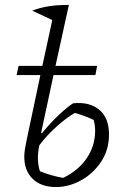

<svg xmlns="http://www.w3.org/2000/svg" viewBox="-20 -747 496 775"><path d="M206 8Q146 8 112 -25Q78 -58 78 -115Q78 -129 81 -147.5Q84 -166 88 -184L143 -444H47L55 -481H151L191 -666L110 -704Q171 -728 258 -727L204 -481H372L365 -444H196L146 -211L149 -209Q185 -253 219 -284.5Q253 -316 275 -330Q340 -337 380 -304.5Q420 -272 420 -204Q420 -142 388 -94Q356 -46 307 -19Q258 8 206 8ZM133 -108Q133 -95 135 -82Q137 -69 141 -56Q163 -47 187 -40Q211 -33 235 -29Q297 -59 330.5 -109Q364 -159 364 -219Q364 -242 358 -263Q339 -272 320 -279Q301 -286 282 -291Q251 -274 210.5 -238Q170 -202 139 -161Q136 -148 134.5 -134.5Q133 -121 133 -108Z"/></svg>

Font: Piazzolla Light
Style: Italic
Weight: 300
Italic angle: -11.3°
Designer: Juan Pablo del Peral
Foundry: Huerta Tipografica
Version: Version 1.330